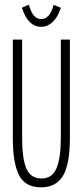

<svg xmlns="http://www.w3.org/2000/svg" viewBox="-20 -793 353 824"><path d="M157 11Q88 11 61.5 -41.5Q35 -94 35 -200V-623H75V-199Q75 -113 93 -70Q111 -27 158 -27Q204 -27 222.5 -71Q241 -115 241 -202V-623H280V-203Q280 -87 250 -38Q220 11 157 11ZM210 -772 241 -760Q228 -719 206 -698.5Q184 -678 157 -678Q100 -678 74 -760L104 -773Q120 -711 157 -711Q194 -711 210 -772Z"/></svg>

Font: Inconsolata ExtraCondensed Light
Style: Regular
Weight: 300
Width: 2
Monospace: yes
Designer: Raph Levien, Cyreal, Brenton Simpson
Foundry: Raph Levien, Cyreal, Google
Version: Version 3.100; ttfautohint (v1.8.4.7-5d5b)